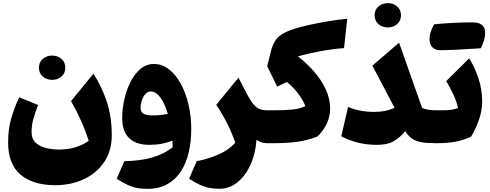

<svg xmlns="http://www.w3.org/2000/svg" viewBox="-20 -912 3123 1223"><path d="M544.9 -15.1Q523.9 -82 495.8 -143.8Q467.8 -205.6 432.6 -268.1L575.2 -442.9Q627.4 -361.8 659.7 -265.9Q691.9 -169.9 691.9 -50.3Q691.9 48.3 644 119.6Q596.2 190.9 514.6 229.2Q433.1 267.6 332 267.6Q190.9 267.6 111.3 200.7Q31.7 133.8 31.7 -4.9Q31.7 -91.3 52.2 -160.6Q72.8 -230 102.5 -292.5L222.7 -243.2Q207 -203.6 194.1 -160.4Q181.2 -117.2 181.2 -71.3Q181.2 -26.9 207.3 -2.7Q233.4 21.5 273.9 31Q314.5 40.5 356.9 40.5Q414.1 40.5 462.2 25.4Q510.3 10.3 544.9 -15.1ZM228 -480.5Q228 -515.6 252.7 -536.9Q277.3 -558.1 312 -558.1Q347.2 -558.1 371.6 -536.9Q396 -515.6 396 -480.5Q396 -445.8 371.6 -424.6Q347.2 -403.3 312 -403.3Q277.3 -403.3 252.7 -424.6Q228 -445.8 228 -480.5Z M918.9 291Q885.7 291 856.2 285.9Q826.7 280.8 794.9 266.6Q763.2 252.4 723.1 226.6L772 114.7Q877 112.3 949.7 91.1Q1022.5 69.8 1079.6 26.9Q1079.6 7.3 1078.1 -16.1Q1049.3 -3.9 1012 3.4Q974.6 10.7 930.7 10.7Q848.1 10.7 803.2 -31.7Q758.3 -74.2 758.3 -158.7Q758.3 -216.8 771.7 -277.6Q785.2 -338.4 811 -389.9Q836.9 -441.4 874.5 -472.9Q912.1 -504.4 960.9 -504.4Q1013.2 -504.4 1056.4 -470.5Q1099.6 -436.5 1131.6 -378.4Q1163.6 -320.3 1180.9 -245.8Q1198.2 -171.4 1198.2 -89.8Q1198.2 -11.2 1182.4 57.6Q1166.5 126.5 1132.6 179Q1098.6 231.4 1045.9 261.2Q993.2 291 918.9 291ZM1048.8 -186Q1031.2 -250 1002.4 -289.8Q973.6 -329.6 939 -329.6Q920.4 -329.6 906 -313Q891.6 -296.4 883.5 -272.5Q875.5 -248.5 875.5 -226.1Q875.5 -195.8 896.7 -186.3Q918 -176.8 952.6 -176.8Q976.6 -176.8 1002 -179.4Q1027.3 -182.1 1048.8 -186Z M1499 -417.5 1528.8 -359.9Q1558.1 -300.8 1579.3 -268.1Q1600.6 -235.4 1624 -222.4Q1647.5 -209.5 1683.1 -209.5H1683.6V0H1683.1Q1662.1 0 1646 -5.1Q1629.9 -10.3 1613.8 -21Q1607.4 68.8 1574.7 139.4Q1542 210 1491 250.2Q1439.9 290.5 1378.9 290.5Q1346.2 290.5 1316.9 285.4Q1287.6 280.3 1256.1 266.4Q1224.6 252.4 1184.6 226.6L1232.9 114.7Q1299.8 102.1 1366.5 74.5Q1433.1 46.9 1479 -3.4Q1456.5 -66.4 1427.5 -124.8Q1398.4 -183.1 1357.4 -244.1Z M2191.9 -792.5 2171.4 -605.5Q2102.1 -600.6 2027.8 -587.2Q1953.6 -573.7 1877.9 -553.2Q1934.6 -508.8 1981 -455.6Q2027.3 -402.3 2055.2 -342.8Q2083 -283.2 2083 -219.2Q2083 -169.4 2060.1 -121.8Q2037.1 -74.2 1999.5 -41Q1934.6 -17.1 1871.3 -8.5Q1808.1 0 1734.4 0H1675.3Q1664.6 0 1658.9 -8.3Q1653.3 -16.6 1653.3 -39.6V-170.4Q1653.3 -193.4 1658.9 -201.4Q1664.6 -209.5 1675.3 -209.5H1734.9Q1787.6 -209.5 1839.1 -214.1Q1890.6 -218.8 1925.3 -236.3Q1909.2 -275.9 1879.9 -314.9Q1850.6 -354 1807.6 -390.1L1745.6 -360.4L1682.1 -490.2L1705.1 -583.5Q1715.8 -624.5 1731.9 -650.6Q1748 -676.8 1776.9 -694.6Q1805.7 -712.4 1853.5 -728Q1890.6 -740.2 1949 -753.2Q2007.3 -766.1 2072 -776.9Q2136.7 -787.6 2191.9 -792.5Z M2493.2 -225.6 2352.1 -493.7 2522 -640.1 2668.9 -224.1Q2705.6 -209.5 2751.5 -209.5H2752V0H2751.5Q2696.8 0 2661.4 -6.8Q2626 -13.7 2602.5 -30.5Q2579.1 -47.4 2561 -77.1Q2528.3 -35.6 2487.8 -12.5Q2447.3 10.7 2383.3 10.7Q2317.9 10.7 2261.2 -3.2Q2204.6 -17.1 2153.8 -43.9L2197.3 -231Q2270 -199.2 2364.3 -199.2Q2401.4 -199.2 2433.1 -205.6Q2464.8 -211.9 2493.2 -225.6ZM2366.2 -814.5Q2366.2 -849.6 2390.9 -870.8Q2415.5 -892.1 2450.2 -892.1Q2485.4 -892.1 2509.8 -870.8Q2534.2 -849.6 2534.2 -814.5Q2534.2 -779.8 2509.8 -758.5Q2485.4 -737.3 2450.2 -737.3Q2415.5 -737.3 2390.9 -758.5Q2366.2 -779.8 2366.2 -814.5Z M3042 -604.5Q2867.2 -592.3 2781.2 -592.3Q2754.9 -592.3 2735.4 -609.4Q2715.8 -626.5 2715.8 -665.3Q2715.8 -704.1 2745.1 -757.3Q2872.1 -769.5 2990.2 -769.5Q3070.3 -769.5 3070.3 -703.6Q3070.3 -657.2 3042 -604.5ZM2752 0Q2741.2 0 2735.6 -8.3Q2730 -16.6 2730 -39.6V-170.4Q2730 -193.4 2735.6 -201.4Q2741.2 -209.5 2752 -209.5H2801.8Q2830.6 -209.5 2854.2 -212.6Q2877.9 -215.8 2897.5 -223.6Q2889.2 -264.2 2867.9 -309.8Q2846.7 -355.5 2822.3 -395.5L2968.3 -540Q3001.5 -489.7 3026.4 -417.5Q3051.3 -345.2 3051.3 -263.7Q3051.3 -210.4 3032.2 -152.8Q3013.2 -95.2 2981 -42Q2936.5 -20 2884 -10Q2831.5 0 2768.6 0Z"/></svg>

Font: Pinar DS4-ExtraBold
Style: Regular
Weight: 800
Designer: Amin Abedi
Version: Version 2.000